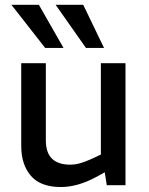

<svg xmlns="http://www.w3.org/2000/svg" viewBox="-20 -764 613 792"><path d="M231.2 7.5Q147.2 7.5 107.4 -38.8Q67.6 -85.1 67.6 -162V-503.2H169.1V-185.8Q169.1 -133.7 194.7 -109.2Q220.4 -84.8 269 -84.8Q291.2 -84.8 312.1 -91.1Q333 -97.4 355.5 -107.5L396.1 -126.4V-503.2H497.6V0H420.5L408.1 -78.4L429 -62.5L376.1 -33.5Q338 -13 301.7 -2.8Q265.4 7.5 231.2 7.5ZM166.3 -566.3 27 -744.3H140.3L242 -566.3ZM334.5 -566.3 209.4 -744.3H323.2L409.2 -566.3Z"/></svg>

Font: REM Medium
Style: Regular
Weight: 500
Designer: Octavio Pardo
Foundry: Ashler Design
Version: Version 1.005;gftools[0.9.28]